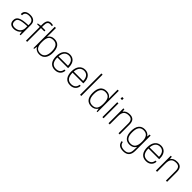

<svg xmlns="http://www.w3.org/2000/svg" viewBox="459 -2680 4836 4836"><g transform="rotate(45 2877.0 -262.5)"><path d="M208 10C302 10 368 -31 406 -84H410L421 0H453V-372C453 -480 384 -539 269 -539C128 -539 71 -473 79 -382H122C119 -464 169 -501 261 -501C364 -501 413 -449 413 -364V-319C127 -310 52 -252 52 -136C52 -47 106 10 208 10ZM213 -30C132 -30 95 -67 95 -138C95 -227 139 -270 411 -282V-219C411 -107 332 -30 213 -30Z M645 0H687V-492H807V-530H687V-579C687 -681 713 -726 789 -726C809 -726 829 -724 849 -720V-755C837 -759 813 -765 784 -765C688 -765 645 -707 645 -575V-534L548 -517V-492H645Z M1122 10C1261 10 1341 -89 1341 -266C1341 -446 1269 -540 1123 -540C1046 -540 992 -511 953 -448H949C952 -495 953 -534 953 -563V-760H910V0H936L948 -80H953C987 -23 1049 10 1122 10ZM1124 -28C1006 -28 953 -95 953 -257C953 -431 997 -500 1125 -500C1240 -500 1296 -422 1296 -266C1296 -117 1240 -28 1124 -28Z M1884 -298C1884 -447 1806 -540 1679 -540C1545 -540 1458 -437 1458 -261C1458 -96 1529 10 1680 10C1828 10 1881 -92 1882 -171H1843C1835 -74 1767 -30 1679 -30C1553 -30 1503 -119 1502 -261H1884ZM1503 -301C1514 -438 1580 -501 1678 -501C1778 -501 1839 -426 1839 -301Z M2426 -298C2426 -447 2348 -540 2221 -540C2087 -540 2000 -437 2000 -261C2000 -96 2071 10 2222 10C2370 10 2423 -92 2424 -171H2385C2377 -74 2309 -30 2221 -30C2095 -30 2045 -119 2044 -261H2426ZM2045 -301C2056 -438 2122 -501 2220 -501C2320 -501 2381 -426 2381 -301Z M2572 0H2615V-760H2572Z M2979 10C3053 10 3110 -21 3149 -81H3153L3163 0H3191V-760H3149V-563C3149 -525 3150 -487 3151 -448H3148C3106 -515 3053 -540 2978 -540C2836 -540 2760 -441 2760 -258C2760 -82 2837 10 2979 10ZM2977 -28C2862 -28 2804 -105 2804 -259C2804 -416 2862 -501 2976 -501C3097 -501 3148 -432 3148 -265C3149 -100 3101 -28 2977 -28Z M3361 -653H3414V-711H3361ZM3367 0H3409V-530H3367Z M3585 0H3628V-295C3628 -440 3683 -501 3808 -501C3899 -501 3942 -454 3942 -348V0H3984V-348C3984 -478 3927 -540 3810 -540C3725 -540 3666 -512 3632 -457H3629L3621 -530H3585Z M4343 240C4479 240 4555 170 4555 12V-530H4519L4511 -455H4508C4471 -512 4414 -540 4340 -540C4201 -540 4124 -440 4124 -260C4124 -84 4202 10 4337 10C4417 10 4475 -21 4513 -83H4516C4514 -63 4513 -34 4513 13C4513 149 4453 202 4345 202C4245 202 4186 161 4175 82H4138C4149 177 4203 240 4343 240ZM4339 -28C4218 -28 4168 -110 4168 -259C4168 -417 4217 -501 4340 -501C4453 -501 4512 -432 4512 -265C4512 -96 4449 -28 4339 -28Z M5128 -298C5128 -447 5050 -540 4923 -540C4789 -540 4702 -437 4702 -261C4702 -96 4773 10 4924 10C5072 10 5125 -92 5126 -171H5087C5079 -74 5011 -30 4923 -30C4797 -30 4747 -119 4746 -261H5128ZM4747 -301C4758 -438 4824 -501 4922 -501C5022 -501 5083 -426 5083 -301Z M5273 0H5316V-295C5316 -440 5371 -501 5496 -501C5587 -501 5630 -454 5630 -348V0H5672V-348C5672 -478 5615 -540 5498 -540C5413 -540 5354 -512 5320 -457H5317L5309 -530H5273Z"/></g></svg>

Font: Kathrein 35 Thin
Style: Regular
Weight: 250
Designer: Lazydogs Typefoundry, based on Open Sans by Ascender Corporation
Foundry: Lazydogs Typefoundry
Version: Version 1.003;PS 001.003;hotconv 1.0.88;makeotf.lib2.5.64775